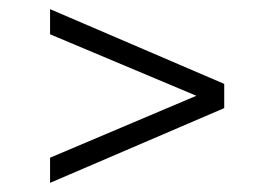

<svg xmlns="http://www.w3.org/2000/svg" viewBox="-20 -590 600 420"><path d="M89.5 -190V-245L409.5 -380.5L89.5 -515V-570L470.5 -406.5V-353.5Z"/></svg>

Font: Encode Sans Exp Lt
Style: Regular
Weight: 300
Width: 7
Designer: Multiple Designers
Foundry: Impallari Type
Version: Version 3.002; ttfautohint (v1.8.3) -l 8 -r 50 -G 200 -x 14 